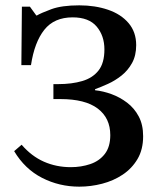

<svg xmlns="http://www.w3.org/2000/svg" viewBox="-20 -686 588 719"><path d="M277 13Q202 13 137.5 -20Q73 -53 33 -120L61 -144Q98 -101 144.5 -80.5Q191 -60 245 -60Q284 -60 318 -71.5Q352 -83 372.5 -109.5Q393 -136 393 -180Q393 -244 346 -279.5Q299 -315 206 -315H180V-371H198Q249 -371 288 -382.5Q327 -394 349 -422Q371 -450 371 -501Q371 -552 342 -586.5Q313 -621 252 -621Q183 -621 146 -574.5Q109 -528 96 -442H60L62 -661H92L116 -628H118Q133 -637 172 -651.5Q211 -666 277 -666Q336 -666 384.5 -649.5Q433 -633 461.5 -599.5Q490 -566 490 -517Q490 -478 474.5 -450Q459 -422 435 -403Q411 -384 384.5 -372Q358 -360 336 -352V-348Q366 -345 397.5 -333.5Q429 -322 456 -301.5Q483 -281 499.5 -250Q516 -219 516 -176Q516 -126 495 -90.5Q474 -55 439.5 -32Q405 -9 362.5 2Q320 13 277 13Z"/></svg>

Font: STIX Two Text Medium
Style: Regular
Weight: 500
Designer: Ross Mills, John Hudson & Paul Hanslow, Tiro Typeworks Ltd; with prior portions MicroPress Inc., and Coen Hoffman.
Foundry: Tiro Typeworks Ltd
Version: Version 2.13 b171